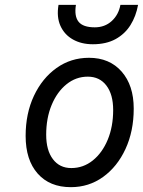

<svg xmlns="http://www.w3.org/2000/svg" viewBox="-20 -762 591 794"><path d="M273 12Q185.5 12 135.8 -44.2Q86 -100.5 86 -200Q86 -292.5 120.2 -365.5Q154.5 -438.5 213.8 -480.8Q273 -523 348 -523Q433 -523 483 -466Q533 -409 533 -313Q533 -219.5 499 -146Q465 -72.5 406.2 -30.2Q347.5 12 273 12ZM275 -67Q324.5 -67 363.8 -98.5Q403 -130 425.5 -184.2Q448 -238.5 448 -307Q448 -371.5 420 -408.2Q392 -445 343 -445Q294 -445 255 -413.5Q216 -382 193.5 -327.8Q171 -273.5 171 -205Q171 -140.5 198.8 -103.8Q226.5 -67 275 -67ZM364 -579Q316.5 -579 281.5 -598.8Q246.5 -618.5 230 -655Q213.5 -691.5 222 -742H294Q286.5 -695 305 -672Q323.5 -649 372 -649Q413.5 -649 442 -675Q470.5 -701 478 -742H551Q542.5 -695 519.5 -658.2Q496.5 -621.5 457.8 -600.2Q419 -579 364 -579Z"/></svg>

Font: Overpass
Style: Italic
Weight: 400
Italic angle: -10°
Designer: Delve Withrington, Dave Bailey, Thomas Jockin
Foundry: Delve Fonts LLC
Version: Version 4.000